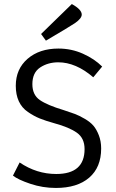

<svg xmlns="http://www.w3.org/2000/svg" viewBox="-20 -917 572 949"><path d="M44 -49 77 -114Q161 -57 258 -57Q398 -57 398 -180Q398 -234 360 -261Q322 -288 248 -308Q205 -320 176.5 -331.5Q148 -343 118 -363.5Q88 -384 73 -416.5Q58 -449 58 -493Q58 -576 116.5 -626.5Q175 -677 269 -677Q333 -677 390 -651.5Q447 -626 485 -588L441 -535Q355 -609 268 -609Q217 -609 178.5 -583.5Q140 -558 140 -501Q140 -448 177 -422.5Q214 -397 294 -373Q328 -362 349.5 -354Q371 -346 398.5 -330Q426 -314 441.5 -296Q457 -278 468.5 -248.5Q480 -219 480 -183Q480 -90 421 -39Q362 12 256 12Q191 12 130 -8.5Q69 -29 44 -49ZM183 -749 335 -897Q384 -870 384 -845Q384 -826 351 -803Q329 -788 207 -716Z"/></svg>

Font: BreeCF
Style: Light
Weight: 300
Designer: Veronika Burian, Jos Scaglione
Foundry: TypeTogether
Version: Version 0.0.2